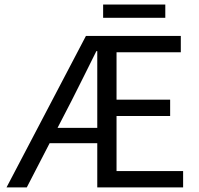

<svg xmlns="http://www.w3.org/2000/svg" viewBox="-20 -812 862 832"><path d="M8.3 0 352.4 -656.3H763.5V-585.6H485V-380H717.3V-309.3H485V-70.7H773.5V0H401.5V-590.3H397.5Q371.3 -537.3 344.3 -483.3Q317.4 -429.3 290.3 -375.8L96.1 0ZM157.8 -191.4V-258H451.6V-191.4ZM426.9 -735V-792.4H696.3V-735Z"/></svg>

Font: Source Sans 3
Style: Regular
Weight: 200
Designer: Paul D. Hunt
Foundry: Adobe
Version: Version 3.046;hotconv 1.0.118;makeotfexe 2.5.65603